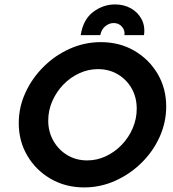

<svg xmlns="http://www.w3.org/2000/svg" viewBox="-20 -826 776 859"><path d="M356.2 12.5Q273.6 12.5 207.3 -25.7Q141 -63.9 102.4 -129.2Q63.9 -194.4 63.9 -275Q63.9 -346.5 93.8 -411.5Q123.6 -476.4 175 -527.4Q226.4 -578.5 292.4 -608Q358.3 -637.5 431.2 -637.5Q514.6 -637.5 580.6 -599.3Q646.5 -561.1 685.1 -495.8Q723.6 -430.6 723.6 -349.3Q723.6 -278.5 694.1 -213.2Q664.6 -147.9 612.8 -97.2Q561.1 -46.5 495.1 -17Q429.2 12.5 356.2 12.5ZM370.1 -108.3Q413.9 -108.3 453.8 -127.1Q493.8 -145.8 525 -178.5Q556.2 -211.1 574 -252.8Q591.7 -294.4 591.7 -339.6Q591.7 -390.3 569.1 -430.2Q546.5 -470.1 507.3 -493.4Q468.1 -516.7 418.1 -516.7Q374.3 -516.7 334 -497.9Q293.8 -479.2 262.8 -446.9Q231.9 -414.6 213.9 -373.3Q195.8 -331.9 195.8 -286.8Q195.8 -236.8 218.8 -196.2Q241.7 -155.6 281.2 -131.9Q320.8 -108.3 370.1 -108.3ZM341 -668.8Q352.1 -738.9 396.9 -772.6Q441.7 -806.2 494.4 -806.2Q534.7 -806.2 566 -788.5Q597.2 -770.8 613.5 -739.9Q629.9 -709 624.3 -668.8H536.8Q539.6 -691 525.3 -706.9Q511.1 -722.9 488.9 -722.9Q468.8 -722.9 451.4 -709Q434 -695.1 428.5 -668.8Z"/></svg>

Font: Afacad
Style: Bold Italic
Weight: 700
Italic angle: -14°
Designer: Kristian Moeller
Foundry: Dicotype
Version: Version 1.000; ttfautohint (v1.8.4.7-5d5b)